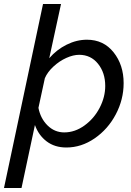

<svg xmlns="http://www.w3.org/2000/svg" viewBox="-60 -730 658 963"><path d="M-40 212.9 155.8 -710H246.1L187 -438Q224.1 -481 274.2 -505.9Q324.2 -530.8 376 -530.8Q459.5 -530.8 509.8 -467.5Q560.1 -404.3 560.1 -313Q560.1 -231 520.8 -156.5Q481.4 -82 414.8 -36.1Q348.1 9.8 272.9 9.8Q214.4 9.8 173.8 -21Q133.3 -51.8 115.2 -103L47.9 212.9ZM262.2 -65.9Q315.9 -65.9 364 -100.8Q412.1 -135.7 439.9 -189.5Q467.8 -243.2 467.8 -298.8Q467.8 -365.2 431.6 -410.2Q395.5 -455.1 336.9 -455.1Q307.6 -455.1 272.7 -439.5Q237.8 -423.8 208 -396.2Q178.2 -368.7 165 -337.9L132.8 -189Q143.1 -135.7 178.5 -100.8Q213.9 -65.9 262.2 -65.9Z"/></svg>

Font: Rawline Medium
Style: Italic
Weight: 500
Italic angle: -12°
Designer: Matt McInerney, Pablo Impallari, Rodrigo Fuenzalida
Foundry: Matt McInerney, Pablo Impallari, Rodrigo Fuenzalida
Version: Version 4.020;PS 004.020;hotconv 1.0.88;makeotf.lib2.5.64775